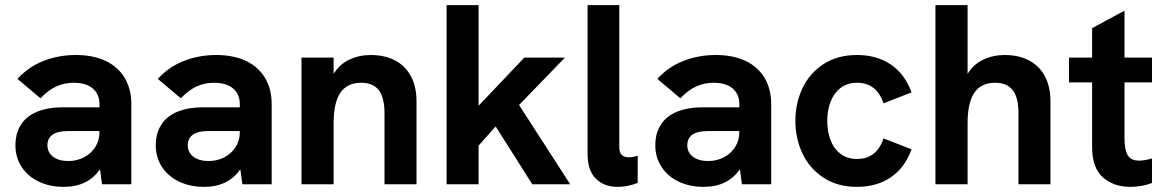

<svg xmlns="http://www.w3.org/2000/svg" viewBox="-20 -717 4538 747"><path d="M369 -58.5Q322 10 228 10Q174 10 131.2 -10.2Q88.5 -30.5 64.2 -67.5Q40 -104.5 40 -152.5Q40 -193.5 57 -224.2Q74 -255 104.5 -272.5Q150.5 -299.5 225 -299.5H367V-311.5Q367 -350.5 341 -372.8Q315 -395 266 -395Q231.5 -395 200.2 -381.2Q169 -367.5 137.5 -334.5L48 -410Q90.5 -457 149.5 -480Q208.5 -503 275 -503Q342.5 -503 391 -480Q439.5 -457 465.2 -413.8Q491 -370.5 491 -311.5V0H377ZM246 -90.5Q279 -90.5 306.8 -105Q334.5 -119.5 350.8 -145Q367 -170.5 367 -202.5V-207H243Q204.5 -207 185 -193.5Q164.5 -179 164.5 -152Q164.5 -124 186.5 -107.2Q208.5 -90.5 246 -90.5Z M915 -58.5Q868 10 774 10Q720 10 677.2 -10.2Q634.5 -30.5 610.2 -67.5Q586 -104.5 586 -152.5Q586 -193.5 603 -224.2Q620 -255 650.5 -272.5Q696.5 -299.5 771 -299.5H913V-311.5Q913 -350.5 887 -372.8Q861 -395 812 -395Q777.5 -395 746.2 -381.2Q715 -367.5 683.5 -334.5L594 -410Q636.5 -457 695.5 -480Q754.5 -503 821 -503Q888.5 -503 937 -480Q985.5 -457 1011.2 -413.8Q1037 -370.5 1037 -311.5V0H923ZM792 -90.5Q825 -90.5 852.8 -105Q880.5 -119.5 896.8 -145Q913 -170.5 913 -202.5V-207H789Q750.5 -207 731 -193.5Q710.5 -179 710.5 -152Q710.5 -124 732.5 -107.2Q754.5 -90.5 792 -90.5Z M1153 -493H1278V-429.5Q1301.5 -467.5 1339.5 -485.2Q1377.5 -503 1422 -503Q1477.5 -503 1517.8 -481.5Q1558 -460 1579.2 -419.5Q1600.5 -379 1600.5 -322V0H1476V-276Q1476 -337.5 1453.8 -366.2Q1431.5 -395 1385 -395Q1331 -395 1304.5 -356.5Q1278 -318 1278 -236.5V0H1153Z M1908.5 -225 1842 -150.5V0H1717.5V-697H1842V-305.5L2020 -493H2178L1999.5 -308.5L2198.5 0H2051Z M2266 -118.5V-697H2389.5V-143Q2389.5 -123.5 2399.2 -114.2Q2409 -105 2425.5 -105Q2441.5 -105 2461 -111V-5.5Q2441.5 2.5 2421 6.2Q2400.5 10 2383.5 10Q2330 10 2298 -22Q2266 -54 2266 -118.5Z M2858.5 -58.5Q2811.5 10 2717.5 10Q2663.5 10 2620.8 -10.2Q2578 -30.5 2553.8 -67.5Q2529.5 -104.5 2529.5 -152.5Q2529.5 -193.5 2546.5 -224.2Q2563.5 -255 2594 -272.5Q2640 -299.5 2714.5 -299.5H2856.5V-311.5Q2856.5 -350.5 2830.5 -372.8Q2804.5 -395 2755.5 -395Q2721 -395 2689.8 -381.2Q2658.5 -367.5 2627 -334.5L2537.5 -410Q2580 -457 2639 -480Q2698 -503 2764.5 -503Q2832 -503 2880.5 -480Q2929 -457 2954.8 -413.8Q2980.5 -370.5 2980.5 -311.5V0H2866.5ZM2735.5 -90.5Q2768.5 -90.5 2796.2 -105Q2824 -119.5 2840.2 -145Q2856.5 -170.5 2856.5 -202.5V-207H2732.5Q2694 -207 2674.5 -193.5Q2654 -179 2654 -152Q2654 -124 2676 -107.2Q2698 -90.5 2735.5 -90.5Z M3074.5 -247Q3074.5 -315 3102 -373.5Q3129.5 -432 3183.8 -467.5Q3238 -503 3314.5 -503Q3390.5 -503 3445.2 -466.5Q3500 -430 3526.5 -357.5L3417.5 -315Q3390.5 -395 3314.5 -395Q3275.5 -395 3249.5 -374.2Q3223.5 -353.5 3211 -320Q3198.5 -286.5 3198.5 -247Q3198.5 -207 3210.8 -173.5Q3223 -140 3249.2 -119.2Q3275.5 -98.5 3314.5 -98.5Q3390.5 -98.5 3417.5 -178.5L3526.5 -136Q3500 -63.5 3445.2 -26.8Q3390.5 10 3314.5 10Q3238 10 3183.8 -25.8Q3129.5 -61.5 3102 -120Q3074.5 -178.5 3074.5 -247Z M3619.5 -697H3744.5V-429.5Q3768 -467.5 3806 -485.2Q3844 -503 3888.5 -503Q3944 -503 3984.2 -481.5Q4024.5 -460 4045.8 -419.5Q4067 -379 4067 -322V0H3942.5V-276Q3942.5 -337.5 3920.2 -366.2Q3898 -395 3851.5 -395Q3797.5 -395 3771 -356.5Q3744.5 -318 3744.5 -236.5V0H3619.5Z M4229 -144.5V-396.5H4139V-493H4229V-607.5L4355 -675.5V-493H4462V-396.5H4355V-179Q4355 -134 4367.5 -113Q4380 -92 4412 -92Q4432 -92 4462 -100.5V-5Q4421.5 10 4378 10Q4312.5 10 4270.8 -27.2Q4229 -64.5 4229 -144.5Z"/></svg>

Font: HK Grotesk
Style: Bold
Weight: 700
Designer: Alfredo Marco Pradil
Foundry: Hanken Design Co.
Version: Version 3.001